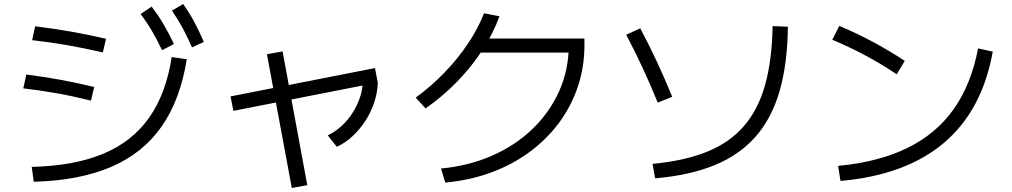

<svg xmlns="http://www.w3.org/2000/svg" viewBox="-20 -875 5040 956"><path d="M138 -44Q348 -49 493 -109Q638 -169 722.5 -289Q807 -409 835 -591L910 -580Q878 -379 785 -245.5Q692 -112 533.5 -44Q375 24 148 30ZM433 -374Q340 -397 260.5 -411Q181 -425 96 -435L111 -504Q197 -493 276.5 -478.5Q356 -464 449 -442ZM492 -614Q396 -636 312.5 -650.5Q229 -665 140 -675L155 -744Q245 -733 329 -718.5Q413 -704 508 -682ZM787 -625Q760 -681 735 -723.5Q710 -766 680 -805L735 -842Q768 -799 794.5 -754Q821 -709 846 -656ZM936 -639Q911 -696 887.5 -739Q864 -782 836 -822L892 -855Q923 -811 947.5 -765.5Q972 -720 995 -666Z M1142 -323 1128 -395 1847 -536 1861 -464ZM1433 61 1309 -605 1387 -619 1510 47ZM1612 -201Q1648 -218 1680 -247Q1712 -276 1735.5 -313Q1759 -350 1772.5 -390.5Q1786 -431 1786 -471L1861 -464Q1860 -416 1844 -367Q1828 -318 1800 -274.5Q1772 -231 1735.5 -197Q1699 -163 1657 -144Z M2176 -36Q2315 -49 2431.5 -100.5Q2548 -152 2633 -234.5Q2718 -317 2765 -423Q2812 -529 2812 -650L2845 -613H2350V-683H2890V-650Q2890 -541 2857 -443Q2824 -345 2763 -263Q2702 -181 2616.5 -118Q2531 -55 2425 -16Q2319 23 2197 34ZM2050 -389Q2127 -445 2193.5 -514Q2260 -583 2310.5 -658.5Q2361 -734 2390 -809L2467 -794Q2436 -709 2383 -627Q2330 -545 2258.5 -471Q2187 -397 2099 -335Z M3229 -59Q3388 -74 3500.5 -119.5Q3613 -165 3684 -247Q3755 -329 3789.5 -452Q3824 -575 3827 -745L3903 -742Q3901 -558 3862 -422.5Q3823 -287 3743 -195.5Q3663 -104 3539 -53Q3415 -2 3242 13ZM3255 -364Q3219 -452 3180 -536.5Q3141 -621 3098 -702L3168 -734Q3211 -653 3251 -567.5Q3291 -482 3327 -393Z M4153 -49Q4354 -68 4497.5 -138Q4641 -208 4728.5 -331.5Q4816 -455 4850 -634L4923 -618Q4871 -326 4681 -164.5Q4491 -3 4165 26ZM4445 -505Q4366 -558 4286 -600.5Q4206 -643 4124 -677L4159 -746Q4243 -711 4323.5 -668Q4404 -625 4485 -572Z"/></svg>

Font: M PLUS 1 Code
Style: Regular
Weight: 400
Designer: Coji Morishita
Foundry: UNDERFOREST DESIGN
Version: Version 1.005